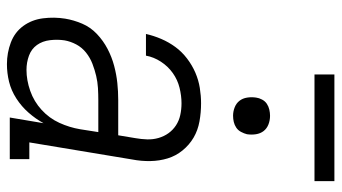

<svg xmlns="http://www.w3.org/2000/svg" viewBox="-230 -722 961 540"><g transform="rotate(90 250.0 -452.5)"><path d="M161 8Q161 8 161 8Q161 8 161 8Q129 8 100 -3Q71 -14 53.5 -38Q36 -62 32 -93.5Q28 -125 33 -156Q37 -180 47 -203.5Q57 -227 76 -245Q95 -263 118 -275Q141 -287 165.5 -293.5Q190 -300 214 -302.5Q238 -305 262 -305H361L369 -353Q372 -370 372.5 -386.5Q373 -403 368.5 -418.5Q364 -434 355 -446.5Q346 -459 333 -467.5Q320 -476 304 -479.5Q288 -483 271 -483Q250 -483 227.5 -477.5Q205 -472 186 -458.5Q167 -445 154 -425Q141 -405 137 -383H76Q81 -405 90 -426Q99 -447 112.5 -465.5Q126 -484 145 -498.5Q164 -513 185 -522Q206 -531 228 -534.5Q250 -538 271 -538Q297 -538 322 -533.5Q347 -529 367.5 -517Q388 -505 403.5 -486Q419 -467 426 -444Q433 -421 433.5 -395.5Q434 -370 429 -344L381 -55H428V0H311L327 -95Q315 -73 297.5 -53Q280 -33 257.5 -18.5Q235 -4 210.5 2Q186 8 161 8ZM177 -47Q206 -47 236 -57.5Q266 -68 289.5 -89.5Q313 -111 326 -139.5Q339 -168 344 -198L352 -249H262Q245 -249 228 -248Q211 -247 194 -243Q177 -239 160 -232.5Q143 -226 128.5 -214.5Q114 -203 105.5 -187Q97 -171 94 -154Q91 -134 93.5 -113Q96 -92 107 -76.5Q118 -61 137 -54Q156 -47 177 -47ZM306 -628Q294 -628 282.5 -632.5Q271 -637 264 -646Q257 -655 255 -667.5Q253 -680 255 -693Q256 -701 260.5 -709.5Q265 -718 272.5 -723Q280 -728 289 -730Q298 -732 306 -732Q319 -732 330.5 -727.5Q342 -723 349 -714Q356 -705 358 -692.5Q360 -680 358 -667Q356 -659 351.5 -650.5Q347 -642 339.5 -637Q332 -632 323.5 -630Q315 -628 306 -628ZM190 -857V-913H490V-857Z"/></g></svg>

Font: Iosevka Slab Light Oblique
Style: Regular
Weight: 300
Italic angle: -9°
Monospace: yes
Designer: Belleve Invis
Foundry: Belleve Invis
Version: Version 11.1.1; ttfautohint (v1.8.3)